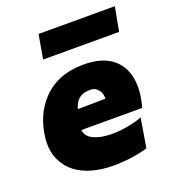

<svg xmlns="http://www.w3.org/2000/svg" viewBox="-117 -694 712 795"><g transform="rotate(-20 239.0 -296.0)"><path d="M246.5 13.5Q200 13.5 157.5 2.2Q115 -9 83.5 -33Q52 -57 34.5 -95Q20 -125.5 20 -167L21 -186.5Q31.5 -289 93.5 -353Q160.5 -422.5 273.5 -422.5Q349.5 -422.5 394.5 -390.5Q454.5 -346.5 454.5 -259Q454.5 -217.5 441 -170.5H173Q176 -141.5 207.2 -126.8Q238.5 -112 286.5 -112Q321.5 -112 357.5 -118.5Q393.5 -125 421.5 -136L400 -7Q328 13.5 246.5 13.5ZM189 -257 310.5 -258.5 311 -265.5 309.5 -277.5Q307 -287 301 -295.5Q295 -304 286.2 -309.2Q277.5 -314.5 265.5 -314.5Q237.5 -314.5 222.5 -305.5Q198 -291.5 189 -257ZM459 -499H124L142.5 -605H478.5Z"/></g></svg>

Font: Lucymar Sans ExtraBold
Style: Italic
Weight: 800
Italic angle: -10°
Foundry: The League of Moveable Type (original font) / Main changes by Cristiano Sobral with portions from Mirco Monsees
Version: Version 2.00;August 30, 2020;FontCreator 13.0.0.2681 64-bit